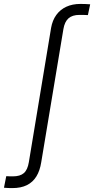

<svg xmlns="http://www.w3.org/2000/svg" viewBox="-136 -755 481 983"><path d="M-73.2 208Q-81.5 208 -86.9 207.8Q-92.3 207.5 -98.6 207.3Q-105 207 -115.7 206.1L-104 147Q-92.8 147.5 -87.2 147.7Q-81.5 147.9 -70.3 147.9Q-32.7 147.9 -13.7 131.1Q5.4 114.3 11.7 75.2L125.5 -611.8Q132.3 -650.9 152.3 -678.5Q172.4 -706.1 203.6 -720.5Q234.9 -734.9 275.4 -734.9Q288.6 -734.9 301 -734.4Q313.5 -733.9 325.7 -732.9L314 -677.7Q304.2 -678.2 293.2 -678.5Q282.2 -678.7 271 -678.7Q234.4 -678.7 214.6 -661.1Q194.8 -643.6 188.5 -605.5L75.2 75.2Q68.4 118.7 50.3 148.2Q32.2 177.7 1.7 192.9Q-28.8 208 -73.2 208Z"/></svg>

Font: Inter 28pt Light
Style: Italic
Weight: 300
Italic angle: -9.3988°
Designer: Rasmus Andersson
Foundry: rsms
Version: Version 4.001;git-66647c0bb